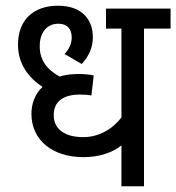

<svg xmlns="http://www.w3.org/2000/svg" viewBox="-20 -652 617 672"><path d="M577 -552V-622H351V-552H405V-241C374 -200 326 -172 271 -172C211 -172 168 -197 168 -249C168 -296 200 -321 260 -321C276 -321 288 -320 300 -318L308 -388C294 -391 275 -393 258 -393C233 -393 210 -391 189 -384C143 -409 119 -443 119 -490C119 -539 145 -569 184 -569C215 -569 231 -551 231 -520C231 -501 223 -481 206 -463L266 -428C292 -456 305 -487 305 -522C305 -582 268 -632 183 -632C96 -632 43 -581 43 -496C43 -429 79 -380 129 -348C101 -322 90 -287 90 -253C90 -163 162 -102 272 -102C330 -102 375 -119 405 -143V0H484V-552Z"/></svg>

Font: Noto Sans Devanagari SemiCondensed
Style: Regular
Weight: 400
Width: 4
Designer: Jelle Bosma - Monotype Design Team
Foundry: Monotype Imaging Inc.
Version: Version 2.004